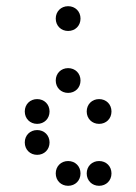

<svg xmlns="http://www.w3.org/2000/svg" viewBox="-20 -610 440 620"><path d="M200 -510C223 -510 240 -527 240 -550C240 -573 223 -590 200 -590C177 -590 160 -573 160 -550C160 -527 177 -510 200 -510ZM200 -310C223 -310 240 -327 240 -350C240 -373 223 -390 200 -390C177 -390 160 -373 160 -350C160 -327 177 -310 200 -310ZM100 -210C123 -210 140 -227 140 -250C140 -273 123 -290 100 -290C77 -290 60 -273 60 -250C60 -227 77 -210 100 -210ZM300 -210C323 -210 340 -227 340 -250C340 -273 323 -290 300 -290C277 -290 260 -273 260 -250C260 -227 277 -210 300 -210ZM100 -110C123 -110 140 -127 140 -150C140 -173 123 -190 100 -190C77 -190 60 -173 60 -150C60 -127 77 -110 100 -110ZM200 -10C223 -10 240 -27 240 -50C240 -73 223 -90 200 -90C177 -90 160 -73 160 -50C160 -27 177 -10 200 -10ZM300 -10C323 -10 340 -27 340 -50C340 -73 323 -90 300 -90C277 -90 260 -73 260 -50C260 -27 277 -10 300 -10Z"/></svg>

Font: TINY 5x3 80
Style: Regular
Weight: 200
Designer: Jack Halten Fahnestock
Foundry: Velvetyne Type Foundry
Version: Version 1.002;hotconv 1.0.109;makeotfexe 2.5.65596